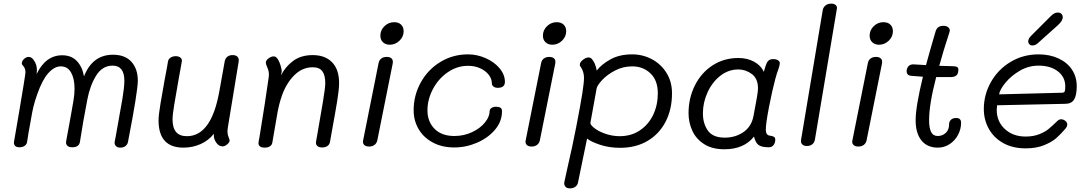

<svg xmlns="http://www.w3.org/2000/svg" viewBox="-20 -812 5994 1056"><path d="M738 -368Q738 -310 684 -32Q682 -19 671 -9.5Q660 0 642 0Q624 0 616 -10.5Q608 -21 611 -34L616 -59Q643 -207 653.5 -270Q664 -333 664 -368Q664 -451 599 -451Q543 -451 509 -396.5Q475 -342 460 -263Q436 -139 420 -34Q416 -2 378 -2Q357 -2 349 -12Q341 -22 344 -36L371 -184L384 -258Q390 -293 390 -324Q390 -379 371 -413Q352 -447 314 -447Q279 -447 245.5 -409.5Q212 -372 185 -294Q171 -255 164 -225.5Q157 -196 151 -160Q150 -153 146 -132Q136 -80 129 -31Q127 -18 115.5 -10Q104 -2 87 -2Q70 -2 62.5 -10.5Q55 -19 57 -32L85 -195Q120 -401 120 -415Q120 -435 108 -449Q107 -451 103.5 -454.5Q100 -458 100 -463Q100 -477 112.5 -488Q125 -499 137 -499Q152 -499 163 -485Q174 -471 179 -455Q183 -441 183 -425Q183 -416 182 -411L181 -404Q231 -508 322 -508Q373 -508 403 -476Q433 -444 442 -392Q489 -511 601 -511Q668 -511 703 -472Q738 -433 738 -368Z M1233 -110Q1231 -96 1231 -91Q1231 -73 1237 -58.5Q1243 -44 1243 -40Q1243 -29 1229.5 -18Q1216 -7 1205 -7Q1184 -7 1170 -26.5Q1156 -46 1156 -68V-76Q1127 -39 1083 -19.5Q1039 0 989 0Q852 0 852 -150Q852 -178 862.5 -241Q873 -304 885 -370Q901 -453 904 -474Q906 -487 918 -495Q930 -503 946 -503Q963 -503 972.5 -495Q982 -487 980 -474Q974 -439 968.5 -409.5Q963 -380 959 -356Q948 -295 938.5 -237.5Q929 -180 929 -156Q929 -109 948.5 -86Q968 -63 1008 -63Q1142 -63 1186 -308L1216 -475Q1219 -491 1230.5 -500Q1242 -509 1259 -509Q1277 -509 1286 -500Q1295 -491 1293 -475Z M1845 -355Q1845 -321 1835 -259Q1825 -197 1803 -77L1795 -32Q1793 -18 1781.5 -9.5Q1770 -1 1752 -1Q1734 -1 1725 -9.5Q1716 -18 1718 -32L1726 -77Q1744 -179 1756.5 -254.5Q1769 -330 1769 -354Q1769 -398 1753 -420Q1737 -442 1700 -442Q1643 -442 1599.5 -399Q1556 -356 1532 -290Q1513 -238 1503 -174L1478 -29Q1476 -15 1465 -7.5Q1454 0 1436 0Q1417 0 1408.5 -8Q1400 -16 1402 -29Q1404 -45 1406 -51Q1441 -265 1458 -388Q1459 -394 1459 -404Q1459 -416 1455 -428.5Q1451 -441 1444 -457Q1442 -463 1442 -467Q1442 -480 1457 -491Q1472 -502 1486 -502Q1499 -502 1510 -483Q1517 -472 1524 -449Q1531 -426 1529 -415L1525 -397Q1550 -446 1593 -477.5Q1636 -509 1700 -509Q1768 -509 1806.5 -469.5Q1845 -430 1845 -355Z M2072 -616Q2072 -646 2094.5 -668Q2117 -690 2148 -690Q2172 -690 2186 -676.5Q2200 -663 2200 -640Q2200 -610 2177 -588Q2154 -566 2124 -566Q2101 -566 2086.5 -579.5Q2072 -593 2072 -616ZM1977 -39 2062 -464Q2065 -481 2077 -490Q2089 -499 2107 -499Q2125 -499 2134 -490Q2143 -481 2140 -463L2055 -39Q2051 -23 2039 -14.5Q2027 -6 2010 -6Q1992 -6 1983 -15Q1974 -24 1977 -39Z M2255 -205Q2255 -288 2294.5 -359Q2334 -430 2402.5 -471.5Q2471 -513 2554 -513Q2604 -513 2651.5 -492Q2699 -471 2728 -436Q2757 -401 2757 -362Q2757 -329 2718 -329Q2703 -329 2694 -336Q2685 -343 2685 -356Q2685 -378 2668.5 -400Q2652 -422 2622 -436Q2592 -450 2554 -450Q2494 -450 2442.5 -414.5Q2391 -379 2361 -322Q2331 -265 2331 -205Q2331 -143 2370 -103.5Q2409 -64 2479 -64Q2531 -64 2576 -85Q2621 -106 2647 -138Q2673 -170 2673 -201Q2673 -211 2683 -218Q2693 -225 2708 -225Q2724 -225 2732.5 -219.5Q2741 -214 2741 -200Q2741 -144 2702.5 -98.5Q2664 -53 2603.5 -27Q2543 -1 2479 -1Q2410 -1 2359 -29Q2308 -57 2281.5 -103.5Q2255 -150 2255 -205Z M2966 -616Q2966 -646 2988.5 -668Q3011 -690 3042 -690Q3066 -690 3080 -676.5Q3094 -663 3094 -640Q3094 -610 3071 -588Q3048 -566 3018 -566Q2995 -566 2980.5 -579.5Q2966 -593 2966 -616ZM2871 -39 2956 -464Q2959 -481 2971 -490Q2983 -499 3001 -499Q3019 -499 3028 -490Q3037 -481 3034 -463L2949 -39Q2945 -23 2933 -14.5Q2921 -6 2904 -6Q2886 -6 2877 -15Q2868 -24 2871 -39Z M3676 -299Q3676 -211 3641 -143Q3606 -75 3541.5 -37Q3477 1 3391 1Q3329 1 3278 -16.5Q3227 -34 3209 -50L3187 56L3159 192Q3156 207 3144 215.5Q3132 224 3115 224Q3096 224 3088.5 213Q3081 202 3084 189L3099 120Q3128 -4 3150 -118Q3173 -237 3182.5 -297Q3192 -357 3192 -384Q3192 -415 3176 -441Q3176 -442 3172.5 -445.5Q3169 -449 3169 -456Q3169 -470 3186 -483Q3203 -496 3217 -496Q3227 -496 3235 -488Q3255 -465 3262 -424Q3289 -459 3338.5 -486Q3388 -513 3457 -513Q3515 -513 3565 -486.5Q3615 -460 3645.5 -411.5Q3676 -363 3676 -299ZM3598 -299Q3598 -370 3557.5 -408.5Q3517 -447 3457 -447Q3407 -447 3363.5 -424.5Q3320 -402 3292 -372Q3264 -342 3261 -324L3257 -301Q3232 -162 3227 -135Q3229 -122 3253 -104.5Q3277 -87 3313.5 -75Q3350 -63 3388 -63Q3452 -63 3499.5 -95Q3547 -127 3572.5 -180.5Q3598 -234 3598 -299Z M4260 -428Q4254 -414 4244 -377Q4227 -314 4209.5 -223.5Q4192 -133 4192 -100Q4192 -83 4198 -74.5Q4204 -66 4220 -65Q4232 -63 4238 -58.5Q4244 -54 4244 -44Q4244 -26 4234.5 -14Q4225 -2 4209 -2Q4169 -2 4152 -14.5Q4135 -27 4127 -61Q4072 9 3964 9Q3897 9 3852.5 -19.5Q3808 -48 3787.5 -93.5Q3767 -139 3767 -189Q3767 -272 3801.5 -341.5Q3836 -411 3898.5 -452Q3961 -493 4041 -493Q4091 -493 4128.5 -472Q4166 -451 4181 -417L4191 -450Q4196 -467 4205 -477Q4214 -487 4232 -487Q4249 -487 4259 -480.5Q4269 -474 4269 -464Q4269 -458 4265.5 -445.5Q4262 -433 4260 -428ZM4149 -325Q4149 -380 4115 -405Q4081 -430 4041 -430Q3986 -430 3941.5 -395Q3897 -360 3871.5 -304Q3846 -248 3846 -189Q3846 -132 3873.5 -93.5Q3901 -55 3966 -55Q4025 -55 4069 -85.5Q4113 -116 4124 -173Q4149 -300 4149 -325Z M4386 -44 4505 -756Q4508 -773 4521 -782.5Q4534 -792 4552 -792Q4567 -792 4576 -784.5Q4585 -777 4583 -765L4462 -44Q4459 -27 4447 -18Q4435 -9 4418 -9Q4401 -9 4392 -18Q4383 -27 4386 -44Z M4763 -616Q4763 -646 4785.5 -668Q4808 -690 4839 -690Q4863 -690 4877 -676.5Q4891 -663 4891 -640Q4891 -610 4868 -588Q4845 -566 4815 -566Q4792 -566 4777.5 -579.5Q4763 -593 4763 -616ZM4668 -39 4753 -464Q4756 -481 4768 -490Q4780 -499 4798 -499Q4816 -499 4825 -490Q4834 -481 4831 -463L4746 -39Q4742 -23 4730 -14.5Q4718 -6 4701 -6Q4683 -6 4674 -15Q4665 -24 4668 -39Z M5266 -137Q5266 -102 5249 -70Q5232 -38 5202.5 -19Q5173 0 5138 0Q5080 0 5048 -39.5Q5016 -79 5016 -151Q5016 -225 5056 -390Q5033 -391 4992 -395Q4963 -397 4967 -428Q4971 -444 4980 -451Q4989 -458 5004 -458Q5015 -458 5073 -454Q5083 -493 5092.5 -524.5Q5102 -556 5109 -582L5126 -640Q5135 -670 5169 -670Q5185 -670 5194.5 -662.5Q5204 -655 5204 -644Q5204 -641 5202 -635Q5166 -525 5146 -450Q5192 -448 5217 -448Q5235 -448 5243 -444Q5251 -440 5251 -430Q5251 -406 5240 -397Q5229 -388 5208 -388H5129Q5090 -239 5090 -150Q5090 -109 5101 -86.5Q5112 -64 5138 -64Q5162 -64 5181 -80.5Q5200 -97 5200 -129Q5200 -143 5210 -153Q5220 -163 5239 -163Q5266 -163 5266 -137Z M5391 -212Q5391 -292 5430.5 -361.5Q5470 -431 5539 -472Q5608 -513 5692 -513Q5753 -513 5801 -491Q5849 -469 5875.5 -429.5Q5902 -390 5902 -338Q5902 -288 5887.5 -264.5Q5873 -241 5839 -241L5464 -233Q5462 -215 5462 -208Q5462 -144 5506.5 -102.5Q5551 -61 5621 -61Q5663 -61 5695 -73.5Q5727 -86 5746.5 -102Q5766 -118 5796 -147Q5805 -156 5816 -156Q5828 -156 5839 -147.5Q5850 -139 5850 -128Q5850 -115 5838 -102Q5811 -71 5788 -51Q5765 -31 5722.5 -13.5Q5680 4 5621 4Q5549 4 5497 -25.5Q5445 -55 5418 -104.5Q5391 -154 5391 -212ZM5821 -302Q5833 -302 5836 -309.5Q5839 -317 5839 -337Q5839 -388 5798.5 -419.5Q5758 -451 5692 -451Q5637 -451 5589 -423Q5541 -395 5510 -357Q5479 -319 5475 -293ZM5635 -583Q5635 -599 5650 -614L5756 -720Q5769 -733 5778 -738Q5787 -743 5798 -743Q5810 -743 5817.5 -736Q5825 -729 5825 -718Q5825 -707 5818.5 -696.5Q5812 -686 5798 -673L5693 -579Q5683 -569 5675 -565.5Q5667 -562 5658 -562Q5648 -562 5642 -568Q5636 -574 5635 -583Z"/></svg>

Font: Mali
Style: Italic
Weight: 400
Italic angle: -10°
Version: Version 1.000; ttfautohint (v1.6)